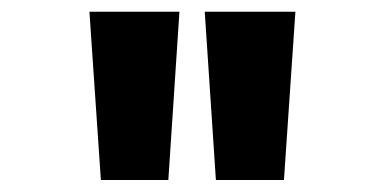

<svg xmlns="http://www.w3.org/2000/svg" viewBox="-20 -781 655 327"><path d="M151.8 -474.4 132.3 -761H285.6L266.7 -474.4ZM347.7 -474.4 328.7 -761H483.1L463.6 -474.4Z"/></svg>

Font: FiraCode Nerd Font Mono
Style: Bold
Weight: 700
Monospace: yes
Designer: Carrois Corporate, Edenspiekermann AG, Nikita Prokopov
Foundry: Carrois Corporate, Edenspiekermann AG, Nikita Prokopov
Version: Version 6.002;Nerd Fonts 3.3.0